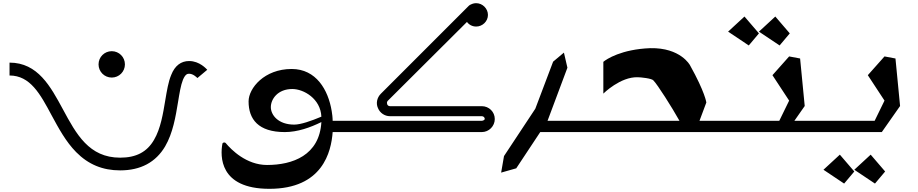

<svg xmlns="http://www.w3.org/2000/svg" viewBox="-20 -831 5776 1208"><path d="M766 -426C766 -380 729 -343 683 -343C637 -343 600 -380 600 -426C600 -472 637 -509 683 -509C729 -509 766 -472 766 -426ZM736 241C626 241 536 204 459 126C394 60 349 -24 305 -105C233 -240 170 -356 40 -356V-437C218 -437 298 -287 376 -143C460 13 540 161 736 161C837 161 905 125 949 49C991 -22 1006 -117 1020 -201C1030 -260 1039 -316 1057 -359C1080 -418 1119 -447 1170 -447C1236 -447 1279 -397 1284 -392L1222 -340C1215 -347 1194 -367 1170 -367C1161 -367 1147 -367 1131 -329C1117 -294 1109 -243 1100 -188C1085 -97 1068 6 1019 90C960 190 865 241 736 241Z M2236 -71H2073C2073 -82 2072 -92 2071 -103C2070 -113 2069 -122 2067 -132C2045 -266 1969 -397 1815 -397C1643 -397 1544 -276 1544 -193C1544 -81 1605 0 1772 0C1852 0 1933 -29 2002 -63C1990 147 1820 207 1660 207C1530 207 1435 111 1400 69C1393 62 1380 65 1379 75C1366 148 1357 357 1675 357C2010 357 2064 124 2073 0H2236ZM1684 -157C1684 -207 1727 -271 1819 -271C1891 -271 1997 -210 2002 -97C1938 -70 1872 -47 1831 -47C1731 -47 1684 -107 1684 -157Z M3011 -163H2433C2422 -163 2417 -172 2416 -175C2415 -179 2412 -188 2419 -196L2918 -693C2931 -675 2952 -664 2976 -664C3016 -664 3050 -697 3050 -737C3050 -777 3016 -811 2976 -811C2964 -811 2953 -808 2943 -803C2938 -801 2934 -799 2930 -795L2376 -241C2352 -217 2344 -181 2358 -151C2370 -121 2400 -100 2433 -100H3011C3022 -100 3030 -92 3030 -82C3030 -79 3022 -71 3011 -71H2187C2170 -71 2156 -50 2156 -31C2156 -15 2170 0 2187 0H3011C3057 0 3093 -38 3093 -82C3093 -127 3057 -163 3011 -163Z M3714 -71H3425L3550 -405L3528 -500L3460 -443L3348 -147L3151 151L3133 255L3228 228L3379 0H3714Z M4381 -71 4424 -186C4424 -186 4417 -249 4321 -421C4321 -421 4262 -532 4071 -528C3890 -521 3796 -459 3776 -442V-242C3776 -242 3883 -349 3993 -345C4010 -345 4081 -338 4091 -325C4116 -300 4207 -157 4255 -71H3674V0H4556V-71Z M4755 -621 4664 -727 4561 -632 4691 -545ZM4949 -621 4858 -727 4755 -632 4885 -545ZM4978 -71 5043 -164 5014 -463 4945 -476 4840 -358 4945 -198 4883 -71H4487V0H5194V-71Z M5545 -476 5440 -358 5545 -198 5483 -71H5087V0H5528L5643 -164L5614 -463ZM5264 142 5355 248 5291 324 5161 237ZM5458 142 5549 248 5485 324 5355 237Z"/></svg>

Font: Am-Hal
Style: Regular
Weight: 400
Designer: Multible Designers
Foundry: Kief Type Foundry
Version: Version 1.000;PS 001.000;hotconv 1.0.88;makeotf.lib2.5.64775